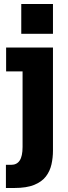

<svg xmlns="http://www.w3.org/2000/svg" viewBox="-20 -737 340 957"><path d="M86 -717H244V-568.5H86ZM9.5 200V84.5H36Q64 84.5 78.2 63Q92.5 41.5 92.5 -4.5V-381H10.5V-500H244V14Q244 49 236.5 82.5Q229 116 208.8 142.5Q188.5 169 150.5 184.5Q112.5 200 51.5 200Z"/></svg>

Font: Trispace Condensed
Style: Bold
Weight: 700
Width: 3
Designer: Tyler Finck
Foundry: Etcetera Type Company
Version: Version 1.210; ttfautohint (v1.8.3)